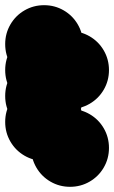

<svg xmlns="http://www.w3.org/2000/svg" viewBox="-70 -620 440 740"><path d="M50 -50Q50 -91 70 -125.5Q90 -160 124.5 -180Q159 -200 200 -200Q241 -200 275.5 -180Q310 -160 330 -125.5Q350 -91 350 -50Q350 -9 330 25.5Q310 60 275.5 80Q241 100 200 100Q159 100 124.5 80Q90 60 70 25.5Q50 -9 50 -50ZM50 -350Q50 -391 70 -425.5Q90 -460 124.5 -480Q159 -500 200 -500Q241 -500 275.5 -480Q310 -460 330 -425.5Q350 -391 350 -350Q350 -309 330 -274.5Q310 -240 275.5 -220Q241 -200 200 -200Q159 -200 124.5 -220Q90 -240 70 -274.5Q50 -309 50 -350ZM-50 -450Q-50 -491 -30 -525.5Q-10 -560 24.5 -580Q59 -600 100 -600Q141 -600 175.5 -580Q210 -560 230 -525.5Q250 -491 250 -450Q250 -409 230 -374.5Q210 -340 175.5 -320Q141 -300 100 -300Q59 -300 24.5 -320Q-10 -340 -30 -374.5Q-50 -409 -50 -450ZM-50 -350Q-50 -391 -30 -425.5Q-10 -460 24.5 -480Q59 -500 100 -500Q141 -500 175.5 -480Q210 -460 230 -425.5Q250 -391 250 -350Q250 -309 230 -274.5Q210 -240 175.5 -220Q141 -200 100 -200Q59 -200 24.5 -220Q-10 -240 -30 -274.5Q-50 -309 -50 -350ZM-50 -250Q-50 -291 -30 -325.5Q-10 -360 24.5 -380Q59 -400 100 -400Q141 -400 175.5 -380Q210 -360 230 -325.5Q250 -291 250 -250Q250 -209 230 -174.5Q210 -140 175.5 -120Q141 -100 100 -100Q59 -100 24.5 -120Q-10 -140 -30 -174.5Q-50 -209 -50 -250ZM-50 -150Q-50 -191 -30 -225.5Q-10 -260 24.5 -280Q59 -300 100 -300Q141 -300 175.5 -280Q210 -260 230 -225.5Q250 -191 250 -150Q250 -109 230 -74.5Q210 -40 175.5 -20Q141 0 100 0Q59 0 24.5 -20Q-10 -40 -30 -74.5Q-50 -109 -50 -150Z"/></svg>

Font: TINY 5x3
Style: Regular
Weight: 400
Designer: Jack Halten Fahnestock
Foundry: Velvetyne Type Foundry
Version: Version 1.002